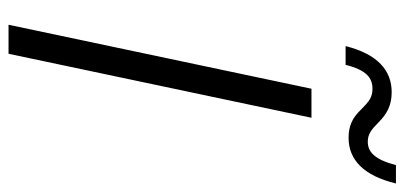

<svg xmlns="http://www.w3.org/2000/svg" viewBox="-269 -679 948 450"><g transform="rotate(90 205.0 -454.0)"><path d="M303 -797C355 -797 392 -833 410 -908H367C354 -859 337 -842 312 -842C295 -842 284 -850 267 -867C247 -887 227 -898 196 -898C145 -898 107 -865 88 -790H132C144 -838 162 -853 188 -853C208 -853 218 -845 237 -826C256 -806 275 -797 303 -797ZM38 0H106L256 -710H188Z"/></g></svg>

Font: Geist Light
Style: Italic
Weight: 300
Italic angle: -12°
Designer: Basement.studio, Andrés Briganti, Mateo Zaragoza
Foundry: Basement.studio, Vercel, Andrés Briganti, Guido Ferreyra, Mateo Zaragoza
Version: Version 1.500